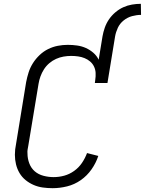

<svg xmlns="http://www.w3.org/2000/svg" viewBox="-20 -978 759 1006"><path d="M517 -787Q521 -810 529 -833Q537 -856 551 -876.5Q565 -897 584.5 -913.5Q604 -930 626 -940Q648 -950 671.5 -954Q695 -958 718 -958L719 -900Q696 -900 672 -893.5Q648 -887 628 -871Q608 -855 597.5 -832.5Q587 -810 583 -787ZM256 8Q230 8 204.5 4.5Q179 1 156 -9Q133 -19 114 -34.5Q95 -50 82.5 -71Q70 -92 64 -116.5Q58 -141 58 -167Q58 -181 59.5 -195Q61 -209 64 -223L117 -548Q122 -574 130 -599Q138 -624 152.5 -647Q167 -670 187.5 -689.5Q208 -709 232.5 -721Q257 -733 283 -738Q309 -743 335 -743Q360 -743 384.5 -739.5Q409 -736 430 -726.5Q451 -717 469 -701.5Q487 -686 497 -665L517 -787H583L543 -543H477L479 -559Q482 -578 481 -596Q480 -614 472.5 -629.5Q465 -645 452 -656Q439 -667 423 -673.5Q407 -680 389 -682.5Q371 -685 353 -685Q333 -685 313 -681.5Q293 -678 274 -669.5Q255 -661 238.5 -647Q222 -633 210.5 -615Q199 -597 192 -577.5Q185 -558 182 -539L128 -213Q126 -203 124.5 -193.5Q123 -184 124 -174Q124 -147 133.5 -122Q143 -97 162 -80.5Q181 -64 207.5 -57Q234 -50 261 -50Q289 -50 316.5 -57.5Q344 -65 368.5 -82.5Q393 -100 409.5 -124.5Q426 -149 436 -176L495 -161Q483 -124 459.5 -90.5Q436 -57 403 -34Q370 -11 331.5 -1.5Q293 8 256 8Z"/></svg>

Font: Iosevka Aile Light
Style: Italic
Weight: 300
Italic angle: -9°
Designer: Belleve Invis
Foundry: Belleve Invis
Version: Version 31.1.0; ttfautohint (v1.8.4)